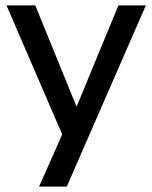

<svg xmlns="http://www.w3.org/2000/svg" viewBox="-20 -507 560 707"><path d="M416 -487H517L226 180H124L209 -12L4 -487H110L262 -114Z"/></svg>

Font: wassup Sans
Style: Medium
Weight: 600
Version: Version 2.001